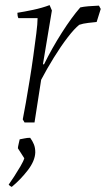

<svg xmlns="http://www.w3.org/2000/svg" viewBox="-20 -479 414 751"><path d="M76 0 69 -12Q74 -36 81 -76.5Q88 -117 96 -165.5Q104 -214 110.5 -261.5Q117 -309 122 -348Q127 -387 127 -408H52Q48 -416 48 -429Q74 -433 109.5 -440.5Q145 -448 174 -459L183 -438L148 -228L152 -227Q183 -290 221.5 -350.5Q260 -411 294 -450Q307 -453 325.5 -454.5Q344 -456 367 -457L374 -444L358 -393Q347 -392 325.5 -389.5Q304 -387 290 -382Q271 -367 244.5 -332.5Q218 -298 190.5 -253.5Q163 -209 141 -167L115 0ZM26 252Q23 251 18.5 247.5Q14 244 14 243Q22 232 35 212Q48 192 60 171.5Q72 151 75 140L50 101Q50 96 53 83.5Q56 71 57 66Q64 65 75 62.5Q86 60 98 60Q107 72 112.5 85.5Q118 99 118 117Q117 150 89 186.5Q61 223 26 252Z"/></svg>

Font: Labrada Lght
Style: Italic
Weight: 300
Italic angle: -7°
Designer: Mercedes Jáuregui
Foundry: Omnibus-Type Team
Version: Version 1.000; ttfautohint (v1.8.4.7-5d5b)